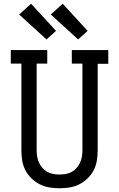

<svg xmlns="http://www.w3.org/2000/svg" viewBox="-20 -1004 640 1032"><path d="M300 8Q273 8 245.5 3.5Q218 -1 193.5 -13.5Q169 -26 149 -45.5Q129 -65 116.5 -89Q104 -113 99.5 -140.5Q95 -168 95 -195V-662H38V-735H234V-662H177V-195Q177 -178 180 -161Q183 -144 190 -129Q197 -114 208.5 -101Q220 -88 234.5 -80Q249 -72 266 -69Q283 -66 300 -66Q317 -66 334 -69Q351 -72 365.5 -80Q380 -88 391.5 -101Q403 -114 410 -129Q417 -144 420 -161Q423 -178 423 -195V-662H366V-735H562V-661H505V-195Q505 -168 500.5 -140.5Q496 -113 483.5 -89Q471 -65 451 -45.5Q431 -26 406.5 -13.5Q382 -1 354.5 3.5Q327 8 300 8ZM400 -792 253 -926 317 -984 451 -838ZM230 -792 83 -926 147 -984 281 -838Z"/></svg>

Font: Iosevka Slab Extended
Style: Regular
Weight: 400
Width: 7
Monospace: yes
Designer: Belleve Invis
Foundry: Belleve Invis
Version: Version 11.1.1; ttfautohint (v1.8.3)